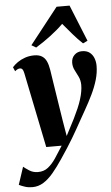

<svg xmlns="http://www.w3.org/2000/svg" viewBox="-96 -846 655 1134"><g transform="rotate(-5 231.0 -279.5)"><path d="M60 -429.5Q56.5 -446.5 51 -453Q45.5 -459.5 37.5 -459.5Q29.5 -459.5 22.5 -456Q15.5 -452.5 7 -445.5L-3.5 -470Q9 -484.5 28.2 -498Q47.5 -511.5 72.5 -520.2Q97.5 -529 127 -529Q155 -529 172.5 -518.2Q190 -507.5 199.5 -487Q209 -466.5 214 -436Q218.5 -407.5 224.2 -369.2Q230 -331 236.8 -288Q243.5 -245 250 -203.2Q256.5 -161.5 262 -127L277 -38L327.5 -135.5Q343 -167 354.8 -194.2Q366.5 -221.5 374 -245.5Q381.5 -269.5 385.2 -290.8Q389 -312 389 -331Q388.5 -359 378 -380.5Q367.5 -402 357.2 -422Q347 -442 347 -465Q347 -493.5 365 -511.2Q383 -529 410 -529Q438.5 -529 455.8 -515.5Q473 -502 481 -480.8Q489 -459.5 489 -436Q489 -395.5 476.8 -353.5Q464.5 -311.5 443.5 -268Q422.5 -224.5 396.5 -179Q380.5 -151 366 -125Q351.5 -99 337.2 -73.5Q323 -48 307.2 -21.8Q291.5 4.5 273.2 33Q255 61.5 232.5 94.5Q202.5 139.5 173.8 173.8Q145 208 114.8 226.8Q84.5 245.5 49.5 245.5Q25 245.5 5.8 239.2Q-13.5 233 -30 225L4.5 120.5Q15 129.5 37.8 144.5Q60.5 159.5 90 159.5Q125 159.5 149.5 140.2Q174 121 195.8 88.8Q217.5 56.5 242.5 16.5H151ZM143 -574 116 -590 284 -803.5H361L448.5 -587.5L421 -574.5Q392 -601 363.2 -634.8Q334.5 -668.5 308 -700Q275.5 -667.5 232.2 -634.8Q189 -602 143 -574Z"/></g></svg>

Font: Merriweather 120pt ExtraBold
Style: Italic
Weight: 800
Italic angle: -7.8°
Version: Version 2.101